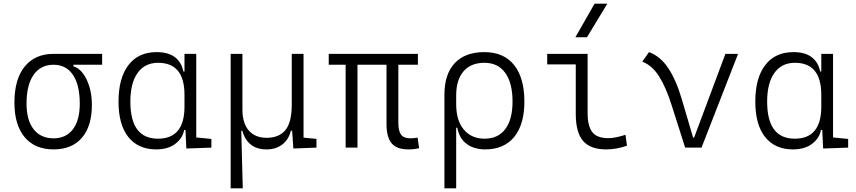

<svg xmlns="http://www.w3.org/2000/svg" viewBox="-20 -815 4728 1060"><path d="M275.9 9.8Q172.4 9.8 116 -57.9Q59.6 -125.5 59.6 -249Q59.6 -377.4 116.2 -447.5Q172.9 -517.6 275.9 -517.6H543.9V-457.5H385.3V-448.7Q414.6 -440.4 437.5 -410.4Q460.4 -380.4 473.9 -335.2Q487.3 -290 487.3 -235.8Q487.3 -118.2 432.1 -54.2Q377 9.8 275.9 9.8ZM275.9 -51.3Q344.7 -51.3 382.6 -101.3Q420.4 -151.4 420.4 -242.7Q420.4 -345.7 382.8 -401.6Q345.2 -457.5 275.9 -457.5Q204.1 -457.5 165.3 -401.6Q126.5 -345.7 126.5 -242.7Q126.5 -151.4 165.8 -101.3Q205.1 -51.3 275.9 -51.3Z M842.3 9.8Q743.2 9.8 688.7 -58.3Q634.3 -126.5 634.3 -253.9Q634.3 -384.3 689.2 -455.8Q744.1 -527.3 844.7 -527.3Q909.7 -527.3 946.3 -498.8Q982.9 -470.2 992.2 -420.4H998.5V-517.6H1063.5V-56.2L1147 -47.9V0L1008.8 4.9L1003.9 -97.2H996.6Q988.8 -52.7 948.5 -21.5Q908.2 9.8 842.3 9.8ZM998.5 -226.1V-291.5Q998.5 -468.3 853 -468.3Q779.3 -468.3 739.5 -412.1Q699.7 -356 699.7 -253.9Q699.7 -49.3 852.1 -49.3Q998.5 -49.3 998.5 -226.1Z M1452.1 9.8Q1346.2 9.8 1317.9 -93.3H1312L1320.3 224.6H1253.4V-517.6H1318.4V-210Q1318.4 -134.8 1353.5 -94.5Q1388.7 -54.2 1452.1 -54.2Q1520.5 -54.2 1555.7 -96.7Q1590.8 -139.2 1590.8 -239.3V-517.6H1655.8V-55.2L1727.1 -48.3V0L1599.6 4.9L1592.8 -93.3H1585.9Q1573.7 -43.9 1538.3 -17.1Q1502.9 9.8 1452.1 9.8Z M2233.9 9.8Q2170.4 9.8 2142.1 -23.9Q2113.8 -57.6 2113.8 -131.8V-457.5H1953.6V0H1888.2V-457.5H1794.9V-517.6H2287.1V-457.5H2179.2V-136.7Q2179.2 -91.8 2194.3 -71.5Q2209.5 -51.3 2246.6 -51.3Q2253.4 -51.3 2262.7 -52.2Q2272 -53.2 2285.6 -55.2L2293.9 3.4Q2278.8 6.8 2265.4 8.3Q2252 9.8 2233.9 9.8Z M2658.7 9.8Q2597.7 9.8 2556.9 -20Q2516.1 -49.8 2504.4 -109.9H2498.5V224.6H2433.6V-292Q2433.6 -405.8 2490.7 -466.6Q2547.9 -527.3 2654.3 -527.3Q2760.7 -527.3 2817.9 -456.5Q2875 -385.7 2875 -253.9Q2875 -127.4 2818.6 -58.8Q2762.2 9.8 2658.7 9.8ZM2498.5 -240.7Q2498.5 -149.4 2540.8 -99.4Q2583 -49.3 2655.3 -49.3Q2729.5 -49.3 2769.5 -102.3Q2809.6 -155.3 2809.6 -253.9Q2809.6 -357.4 2769.3 -412.8Q2729 -468.3 2654.3 -468.3Q2579.6 -468.3 2539.1 -421.4Q2498.5 -374.5 2498.5 -287.6Z M3325.7 9.8Q3238.8 9.8 3198.7 -37.4Q3158.7 -84.5 3158.7 -185.5V-459.5H3001V-517.6H3224.1V-190.4Q3224.1 -119.1 3250 -85.7Q3275.9 -52.2 3338.4 -52.2Q3376 -52.2 3433.1 -70.8L3441.4 -10.7Q3385.3 9.8 3325.7 9.8ZM3156.7 -609.4 3262.7 -794.9H3333L3220.7 -609.4Z M3762.7 0 3689 -231Q3657.7 -331.1 3619.4 -392.3Q3581.1 -453.6 3525.9 -474.6L3563 -527.3Q3625.5 -504.4 3668.9 -439.5Q3712.4 -374.5 3743.7 -268.6L3806.6 -55.2H3812L3984.9 -517.6H4054.7L3853 0Z M4357.9 9.8Q4258.8 9.8 4204.3 -58.3Q4149.9 -126.5 4149.9 -253.9Q4149.9 -384.3 4204.8 -455.8Q4259.8 -527.3 4360.4 -527.3Q4425.3 -527.3 4461.9 -498.8Q4498.5 -470.2 4507.8 -420.4H4514.2V-517.6H4579.1V-56.2L4662.6 -47.9V0L4524.4 4.9L4519.5 -97.2H4512.2Q4504.4 -52.7 4464.1 -21.5Q4423.8 9.8 4357.9 9.8ZM4514.2 -226.1V-291.5Q4514.2 -468.3 4368.7 -468.3Q4294.9 -468.3 4255.1 -412.1Q4215.3 -356 4215.3 -253.9Q4215.3 -49.3 4367.7 -49.3Q4514.2 -49.3 4514.2 -226.1Z"/></svg>

Font: CaskaydiaMono NF Light
Style: Regular
Weight: 300
Designer: Aaron Bell
Foundry: Saja Typeworks
Version: Version 2111.001; ttfautohint (v1.8.4);Nerd Fonts 3.1.1